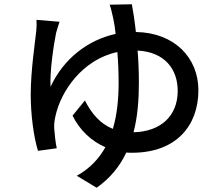

<svg xmlns="http://www.w3.org/2000/svg" viewBox="-20 -816 1040 900"><path d="M606 -196C625 -269 631 -347 631 -428C631 -479 629 -531 625 -579C755 -572 813 -489 813 -390C813 -273 734 -199 606 -196ZM494 -794C500 -778 506 -751 511 -729C515 -710 519 -686 522 -657C392 -629 277 -540 217 -409C213 -481 231 -603 243 -662C248 -678 253 -697 259 -714L151 -723C152 -709 152 -690 150 -671C144 -615 124 -483 124 -373C124 -278 138 -174 158 -109L246 -121C240 -148 235 -197 234 -216C233 -236 236 -254 240 -272C265 -388 366 -537 530 -572C534 -527 536 -478 536 -428C536 -353 529 -279 509 -212C451 -235 410 -282 378 -345L320 -274C354 -205 409 -154 474 -126C444 -72 401 -26 340 8L433 64C497 19 542 -37 572 -101C581 -100 590 -100 599 -100C807 -100 910 -228 910 -393C910 -544 799 -663 617 -666C611 -720 604 -765 598 -796Z"/></svg>

Font: Noto Sans CJK KR Medium
Style: Regular
Weight: 500
Designer: Ryoko NISHIZUKA (kana & ideographs); Paul D. Hunt (Latin, Greek & Cyrillic); Wenlong ZHANG (bopomofo); Sandoll Communica
Foundry: Adobe Systems Incorporated
Version: Version 1.004;PS 1.004;hotconv 1.0.82;makeotf.lib2.5.63406